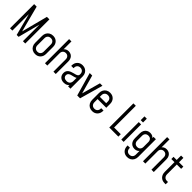

<svg xmlns="http://www.w3.org/2000/svg" viewBox="367 -2393 4219 4219"><g transform="rotate(45 2476.5 -283.5)"><path d="M88 0V-750H166L333.5 -106.8H316.5L484 -750H562V0H489.5V-549L498 -547.5L354.5 0H295.5L152 -547.5L160.5 -549V0Z M877 12.2Q826.1 12.2 787.4 -9.9Q748.8 -32 726.9 -71.8Q705 -111.6 705 -164.5V-378.8Q705 -431.2 726.9 -470.9Q748.8 -510.6 787.4 -532.7Q826.1 -554.8 877 -554.8Q953.4 -554.8 1000.4 -506.2Q1047.5 -457.8 1047.5 -378.8V-164.5Q1047.5 -85.3 1000.4 -36.5Q953.4 12.2 877 12.2ZM877 -60.2Q922.4 -60.2 948.7 -88.5Q975 -116.7 975 -162V-381.2Q975 -427 948.7 -454.6Q922.4 -482.2 877 -482.2Q831.6 -482.2 804.6 -454.6Q777.5 -427 777.5 -381.2V-162Q777.5 -116.7 804.6 -88.5Q831.6 -60.2 877 -60.2Z M1174.5 0V-750H1247V-471.2L1234.8 -486.8Q1253.4 -519.6 1284.7 -537.6Q1316 -555.5 1358.4 -555.5Q1401.4 -555.5 1435.6 -536.3Q1469.8 -517.1 1489.6 -480.1Q1509.5 -443.1 1509.5 -389.5V0H1437V-382Q1437 -427.8 1411.2 -455.4Q1385.5 -483 1342.8 -483Q1299.2 -483 1273.1 -455.4Q1247 -427.8 1247 -382V0Z M1769.2 12.2Q1694.6 12.2 1653.6 -29.2Q1612.5 -70.8 1612.5 -134.6Q1612.5 -174 1626.9 -200.2Q1641.2 -226.4 1664 -242.8Q1686.8 -259.2 1712.2 -269.5Q1743 -281.8 1774.7 -289.1Q1806.4 -296.4 1833.3 -304.6Q1860.2 -312.9 1876.8 -327.4Q1893.2 -342 1893.2 -368.2V-381.2Q1893.2 -427 1866.2 -454.6Q1839.1 -482.2 1793.8 -482.2Q1748.4 -482.2 1722.1 -454.6Q1695.8 -427 1695.8 -381.2V-366.2H1623.2V-378.8Q1623.2 -457.8 1670.4 -506.2Q1717.5 -554.8 1793.8 -554.8Q1844.6 -554.8 1883.3 -532.7Q1922 -510.6 1943.9 -470.9Q1965.8 -431.2 1965.8 -378.8V0H1893.2V-74.8L1905.5 -58.8Q1886.6 -25 1852.1 -6.4Q1817.6 12.2 1769.2 12.2ZM1784.4 -57Q1835.4 -57 1864.3 -85.6Q1893.2 -114.2 1893.2 -168V-263.8Q1863 -244.8 1825.4 -238.1Q1787.9 -231.5 1754 -220Q1723.9 -209.8 1704.4 -191.6Q1685 -173.5 1685 -140Q1685 -103.6 1710.9 -80.3Q1736.8 -57 1784.4 -57Z M2176.8 0 2022 -542.5H2099.5L2229.2 -77.5H2212L2340.8 -542.5H2418.2L2265 0Z M2648.5 12.2Q2597.6 12.2 2558.9 -9.9Q2520.2 -32 2498.4 -71.8Q2476.5 -111.6 2476.5 -164.5V-378.8Q2476.5 -431.2 2498.4 -470.9Q2520.2 -510.6 2558.9 -532.7Q2597.6 -554.8 2648.5 -554.8Q2724.9 -554.8 2771.9 -506.2Q2819 -457.8 2819 -378.8V-260.2H2534.5V-330.2H2746.5V-381.2Q2746.5 -427 2720.2 -454.6Q2693.9 -482.2 2648.5 -482.2Q2603.1 -482.2 2576.1 -454.6Q2549 -427 2549 -381.2V-162Q2549 -116.7 2576.1 -88.5Q2603.1 -60.2 2648.5 -60.2Q2693.9 -60.2 2720.2 -88.5Q2746.5 -116.7 2746.5 -162V-174.5H2819V-164.5Q2819 -85.3 2771.9 -36.5Q2724.9 12.2 2648.5 12.2Z M3247.5 -750V-75H3455V0H3172.5V-750Z M3546.5 0V-542.5H3619V0ZM3546.5 -602.8V-720H3619V-602.8Z M3906.4 183Q3830.2 183 3783.1 134.2Q3736 85.5 3736 6.2V-6.8H3808.5V8.8Q3808.5 54.1 3834.8 82.3Q3861.1 110.5 3906.5 110.5Q3951.9 110.5 3978.9 82.3Q4006 54.1 4006 8.8V-140.5L4018.2 -124.2Q4000.1 -93 3969.3 -75.4Q3938.5 -57.8 3895.8 -57.8Q3851.2 -57.8 3815.4 -77.7Q3779.5 -97.6 3758.5 -136.5Q3737.5 -175.4 3737.5 -232V-381.2Q3737.5 -437.5 3758.5 -476.2Q3779.5 -515 3815.4 -534.9Q3851.2 -554.8 3895.8 -554.8Q3938.5 -554.8 3969.3 -537.2Q4000.1 -519.6 4018.2 -488.2L4006 -472V-542.5H4078.5V6.8Q4078.5 59.4 4056.6 99.2Q4034.6 139 3995.9 161Q3957.2 183 3906.4 183ZM3909.1 -130.2Q3955.2 -130.2 3980.6 -158.1Q4006 -185.9 4006 -231.2V-381.2Q4006 -427 3980.4 -454.6Q3954.9 -482.2 3908.8 -482.2Q3862.6 -482.2 3836.3 -454.6Q3810 -427 3810 -381.2V-232Q3810 -186.7 3836.3 -158.5Q3862.6 -130.2 3909.1 -130.2Z M4220.5 0V-750H4293V-471.2L4280.8 -486.8Q4299.4 -519.6 4330.7 -537.6Q4362 -555.5 4404.4 -555.5Q4447.4 -555.5 4481.6 -536.3Q4515.8 -517.1 4535.6 -480.1Q4555.5 -443.1 4555.5 -389.5V0H4483V-382Q4483 -427.8 4457.2 -455.4Q4431.5 -483 4388.8 -483Q4345.2 -483 4319.1 -455.4Q4293 -427.8 4293 -382V0Z M4895 6.2Q4817.6 6.2 4770.7 -43.1Q4723.8 -92.5 4723.8 -175.5V-474.8H4626.2V-543.2H4723.8V-680H4796.2V-543.2H4931.2V-474.8H4796.2V-175.5Q4796.2 -126 4823.3 -96.1Q4850.4 -66.2 4895 -66.2H4931.2V6.2Z"/></g></svg>

Font: Mohave Light
Style: Regular
Weight: 300
Designer: Gumpita Rahayu
Foundry: Tokotype
Version: Version 2.003